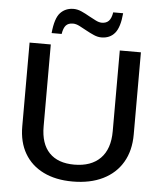

<svg xmlns="http://www.w3.org/2000/svg" viewBox="-59 -933 840 995"><g transform="rotate(5 361.0 -436.0)"><path d="M355.5 9.8Q267.6 9.8 203.9 -21.5Q140.1 -52.7 105.7 -111.3Q71.3 -169.9 71.3 -252.4V-688H181.6V-261.7Q181.6 -171.4 226.6 -124.8Q271.5 -78.1 356.4 -78.1Q444.3 -78.1 492.4 -126.7Q540.5 -175.3 540.5 -267.6V-688H650.4V-260.7Q650.4 -176.3 614.7 -115.7Q579.1 -55.2 512.9 -22.7Q446.8 9.8 355.5 9.8ZM439 -747.1Q419.9 -747.1 399.9 -755.9Q379.9 -764.6 360.4 -775.4Q340.3 -786.6 321.8 -796.1Q303.2 -805.7 287.1 -805.7Q262.7 -805.7 250.2 -792Q237.8 -778.3 232.9 -747.1H180.7Q188 -824.7 214.8 -853.3Q241.7 -881.8 283.7 -881.8Q304.2 -881.8 325.4 -872.3Q346.7 -862.8 366.7 -851.1Q385.7 -840.8 403.1 -832Q420.4 -823.2 435.1 -823.2Q458 -823.2 471.2 -836.9Q484.4 -850.6 489.3 -881.8H541Q534.7 -808.1 509 -777.6Q483.4 -747.1 439 -747.1Z"/></g></svg>

Font: Arimo Medium
Style: Regular
Weight: 500
Designer: Steve Matteson
Foundry: Monotype Imaging Inc.
Version: Version 1.33